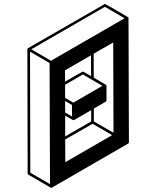

<svg xmlns="http://www.w3.org/2000/svg" viewBox="-20 -853 772 949"><path d="M301.8 -449.7Q387.7 -499.5 389.6 -499.5Q391.6 -499.5 430.2 -476.6L429.7 -579.6L301.3 -505.4ZM342.3 -345.7 486.3 -428.7 389.6 -484.9 301.8 -434.1V-369.1ZM335.9 -277.3V-334L301.8 -354L302.2 -296.9ZM302.2 -178.7 430.7 -252.9V-308.6L346.2 -259.8L343.3 -259.3L339.4 -259.8L302.2 -281.7ZM302.7 -51.3 534.2 -185.1 437.5 -241.2 302.2 -163.6ZM541 -196.8 539.6 -643.1 442.9 -587.4 443.4 -469.2Q503.4 -434.1 503.7 -433.8Q503.9 -433.6 504.2 -433.6Q504.4 -433.6 504.6 -433.1Q504.9 -432.6 505.1 -432.4Q505.4 -432.1 505.4 -431.9Q505.4 -431.6 505.6 -431.2Q505.9 -430.7 506.1 -430.2Q506.3 -429.7 506.3 -429.4Q506.3 -429.2 506.3 -356.4Q506.3 -352.5 502.9 -350.6L443.8 -316.4V-252.9ZM233.9 75.2 230 74.2 120.1 10.3Q116.7 8.3 116.7 4.4L115.2 -609.9Q115.2 -613.3 118.2 -614.7Q497.1 -833.5 498.5 -833.5Q500.5 -833.5 556.6 -801Q612.8 -768.6 612.8 -768.1H613.3L613.8 -767.1Q614.3 -767.1 614.3 -766.8Q614.3 -766.6 614.7 -766.1L615.2 -762.7L617.2 -149.4Q617.2 -145.5 613.8 -143.6L236.8 74.2Q236.3 74.7 235.6 75Q234.9 75.2 233.9 75.2ZM227.1 57.1 225.1 -541.5 128.4 -597.7 129.9 0.5ZM231.9 -552.7 595.7 -762.7 498.5 -819.3 134.8 -609.4Z"/></svg>

Font: 3D Isometric
Style: Bold
Weight: 700
Designer: GGBotNet
Foundry: GGBotNet
Version: 1.14